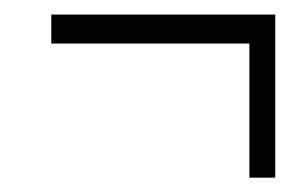

<svg xmlns="http://www.w3.org/2000/svg" viewBox="-20 -399 400 265"><path d="M359.9 -378.9V-153.8H324.2V-338.9H50.8V-378.9Z"/></svg>

Font: TypoPRO Open Sans Condensed
Style: Italic
Weight: 300
Width: 3
Italic angle: -12°
Foundry: Ascender Corporation
Version: Version 1.10